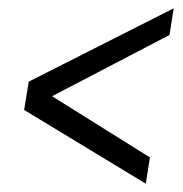

<svg xmlns="http://www.w3.org/2000/svg" viewBox="-20 -528 440 461"><path d="M330 -87 38 -264 49 -332 397 -508 387 -444 105 -297 340 -150Z"/></svg>

Font: Georama SemiCondensed
Style: Italic
Weight: 400
Width: 4
Italic angle: -9°
Designer: Jean-Baptiste Levee
Foundry: Production Type
Version: Version 1.000